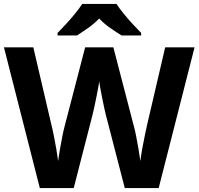

<svg xmlns="http://www.w3.org/2000/svg" viewBox="-20 -954 1007 974"><path d="M967 -714 785 0H613L516 -375Q513 -386 508.5 -408Q504 -430 498.5 -456Q493 -482 489 -505.5Q485 -529 483 -542Q482 -529 477.5 -505.5Q473 -482 468 -456.5Q463 -431 458 -408.5Q453 -386 450 -374L354 0H182L0 -714H149L240 -324Q246 -301 253 -266Q260 -231 266 -196Q272 -161 275 -137Q278 -162 284 -196.5Q290 -231 296.5 -263.5Q303 -296 308 -314L412 -714H555L659 -314Q664 -297 670.5 -264Q677 -231 683 -196Q689 -161 692 -137Q695 -162 701 -196.5Q707 -231 714.5 -266Q722 -301 727 -324L818 -714ZM571 -934Q585 -912 607.5 -884.5Q630 -857 654 -831Q678 -805 696 -787V-774H597Q571 -790 540 -811.5Q509 -833 483 -860Q457 -833 427 -812Q397 -791 371 -774H272V-787Q291 -806 314.5 -831.5Q338 -857 360.5 -884.5Q383 -912 397 -934Z"/></svg>

Font: Noto Sans Sundanese
Style: Bold
Weight: 700
Version: Version 2.003